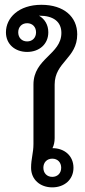

<svg xmlns="http://www.w3.org/2000/svg" viewBox="-20 -781 357 808"><path d="M94.2 -683.3C116.7 -683.3 131.7 -667.5 131.7 -645C131.7 -622.5 116.7 -606.7 94.2 -606.7C71.7 -606.7 56.7 -622.5 56.7 -645C56.7 -667.5 71.7 -683.3 94.2 -683.3ZM200 -113.3C222.5 -113.3 237.5 -97.5 237.5 -75C237.5 -52.5 222.5 -36.7 200 -36.7C177.5 -36.7 162.5 -52.5 162.5 -75C162.5 -97.5 177.5 -113.3 200 -113.3ZM110.8 -75C110.8 -25 149.2 7.5 200 7.5C250.8 7.5 289.2 -25 289.2 -75C289.2 -125 251.7 -157.5 200.8 -157.5C206.7 -169.2 210 -183.3 210 -200V-425C210 -520.8 305 -535 305 -636.7C305 -710 249.2 -760.8 154.2 -760.8C58.3 -760.8 5 -705.8 5 -645C5 -595 43.3 -562.5 94.2 -562.5C145 -562.5 183.3 -595 183.3 -645C183.3 -676.7 168.3 -700.8 144.2 -715H145.8C204.2 -715 238.3 -690 238.3 -642.5C238.3 -551.7 120.8 -535.8 120.8 -425V-175C120.8 -137.5 110.8 -113.3 110.8 -75Z"/></svg>

Font: Boon Medium
Style: Regular
Weight: 500
Designer: Sungsit Sawaiwan
Foundry: FontUni
Version: Version 2.0